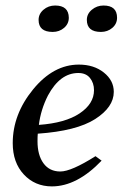

<svg xmlns="http://www.w3.org/2000/svg" viewBox="-20 -663 442 692"><path d="M318.8 -337.9Q318.8 -363.8 304.4 -381.8Q290 -399.9 262.2 -399.9Q196.3 -399.9 152.8 -318.8Q127 -268.1 120.1 -212.9Q215.3 -219.7 267.1 -254.4Q318.8 -289.1 318.8 -337.9ZM264.2 -430.2Q318.4 -430.2 354.2 -401.6Q390.1 -373 390.1 -332Q390.1 -276.9 323 -233.9Q255.9 -190.9 116.2 -181.2Q115.2 -172.4 115.2 -153.8Q115.2 -104 136.7 -74.5Q158.2 -44.9 197.5 -44.9Q236.8 -44.9 324.2 -100.1L346.2 -84Q257.3 8.8 167 8.8Q106 8.8 65.9 -34.2Q25.9 -77.1 25.9 -147Q25.9 -251 99.1 -340.6Q172.4 -430.2 264.2 -430.2ZM353 -643.1Q401.9 -643.1 401.9 -599.1Q401.9 -577.1 384.8 -562.5Q367.7 -547.9 343.8 -547.9Q293 -547.9 293 -591.3Q293 -612.8 311 -627.9Q329.1 -643.1 353 -643.1ZM178.7 -643.1Q227.5 -643.1 228 -599.1Q228 -577.1 210.9 -562.5Q193.8 -547.9 169.9 -547.9Q119.1 -547.9 119.1 -591.3Q119.1 -612.8 136.7 -627.9Q154.3 -643.1 178.7 -643.1Z"/></svg>

Font: Unna-Italic
Style: Italic
Weight: 400
Italic angle: -8°
Designer: Jorge de Buen U.
Foundry: Omnibus-Type
Version: Version 2.006;PS 002.006;hotconv 1.0.70;makeotf.lib2.5.58329